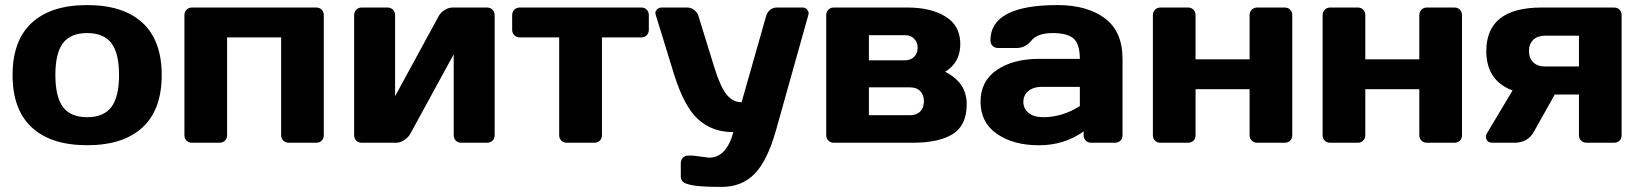

<svg xmlns="http://www.w3.org/2000/svg" viewBox="-20 -565 6499 760"><path d="M106 -60.5Q29.8 -130.9 29.8 -267.8Q29.8 -404.8 106 -474.9Q182.1 -544.9 325 -544.9Q467.8 -544.9 543.9 -474.9Q620.1 -404.8 620.1 -267.8Q620.1 -130.9 543.9 -60.5Q467.8 9.8 325 9.8Q182.1 9.8 106 -60.5ZM229.5 -394.5Q199.2 -355 199.2 -268.1Q199.2 -181.2 229.5 -141.1Q259.8 -101.1 325 -101.1Q390.1 -101.1 420.7 -141.1Q451.2 -181.2 451.2 -268.1Q451.2 -355 420.7 -394.5Q390.1 -434.1 325 -434.1Q259.8 -434.1 229.5 -394.5Z M710 -29.8V-504.9Q710 -518.1 718.5 -526.6Q727.1 -535.2 739.7 -535.2H1231.9Q1245.1 -535.2 1253.4 -526.6Q1261.7 -518.1 1261.7 -504.9V-29.8Q1261.7 -16.6 1253.4 -8.3Q1245.1 0 1231.9 0H1123Q1109.9 0 1101.3 -8.5Q1092.8 -17.1 1092.8 -29.8V-417H878.9V-29.8Q878.9 -16.6 870.4 -8.3Q861.8 0 849.1 0H739.7Q726.6 0 718.3 -8.3Q710 -16.6 710 -29.8Z M1381.8 -29.8V-504.9Q1381.8 -518.1 1390.4 -526.6Q1398.9 -535.2 1411.6 -535.2H1513.7Q1526.9 -535.2 1535.4 -526.6Q1543.9 -518.1 1543.9 -504.9V-184.1L1715.8 -500Q1723.6 -515.1 1739.7 -525.1Q1755.9 -535.2 1771 -535.2H1907.7Q1920.9 -535.2 1929.4 -526.6Q1938 -518.1 1938 -504.9V-29.8Q1938 -16.6 1929.4 -8.3Q1920.9 0 1907.7 0H1805.7Q1792.5 0 1784.2 -8.5Q1775.9 -17.1 1775.9 -29.8V-350.1L1604 -35.2Q1596.2 -21 1580.1 -10.5Q1564 0 1548.8 0H1411.6Q1398.4 0 1390.1 -8.3Q1381.8 -16.6 1381.8 -29.8Z M2007.3 -446.8V-504.9Q2007.3 -518.1 2015.9 -526.6Q2024.4 -535.2 2037.6 -535.2H2518.6Q2531.7 -535.2 2540 -526.6Q2548.3 -518.1 2548.3 -504.9V-446.8Q2548.3 -434.1 2540 -425.5Q2531.7 -417 2518.6 -417H2362.8V-29.8Q2362.8 -17.1 2354.2 -8.5Q2345.7 0 2332.5 0H2223.6Q2210.4 0 2201.9 -8.5Q2193.4 -17.1 2193.4 -29.8V-417H2037.6Q2024.4 -417 2015.9 -425.5Q2007.3 -434.1 2007.3 -446.8Z M2722.7 50.8 2786.6 59.1Q2855.5 59.1 2882.8 -42Q2799.8 -42 2744.1 -92Q2688.5 -142.1 2648.4 -270L2575.7 -505.9Q2574.2 -509.8 2574.2 -514.9Q2574.2 -520 2580.3 -527.3Q2586.4 -534.7 2598.6 -535.2H2700.7Q2714.8 -535.2 2727.8 -525.6Q2740.7 -516.1 2744.6 -502L2808.6 -294.9Q2832.5 -218.8 2857.2 -189.5Q2881.8 -160.2 2915.5 -160.2L3012.7 -502Q3016.6 -516.1 3028.1 -525.6Q3039.6 -535.2 3053.7 -535.2H3156.7Q3168.9 -535.2 3174.8 -527.3Q3180.7 -519.5 3180.7 -514.4Q3180.7 -509.3 3179.7 -505.9L3051.8 -49.8Q3017.6 71.3 2967 123Q2916.5 174.8 2836.9 174.8Q2757.3 174.8 2724.4 168.9Q2691.4 163.1 2683.1 154.5Q2674.8 146 2674.8 134.8V81.1Q2674.8 67.9 2683.1 59.3Q2691.4 50.8 2704.6 50.8Z M3250.5 -29.8V-504.9Q3250.5 -518.1 3259 -526.6Q3267.6 -535.2 3280.3 -535.2H3572.3Q3665.5 -535.2 3723.4 -499Q3781.2 -462.9 3781.2 -390.4Q3781.2 -317.9 3721.2 -280.8Q3806.6 -237.8 3806.6 -153.3Q3806.6 -68.8 3751.5 -34.4Q3696.3 0 3593.3 0H3280.3Q3267.6 0 3259 -8.5Q3250.5 -17.1 3250.5 -29.8ZM3419.4 -108.9H3581.5Q3608.4 -108.9 3622.8 -124Q3637.2 -139.2 3637.2 -164.1Q3637.2 -189 3622.8 -204.1Q3608.4 -219.2 3581.5 -219.2H3419.4ZM3419.4 -326.2H3562.5Q3584.5 -326.2 3598.4 -340.1Q3612.3 -354 3612.3 -376Q3612.3 -397.9 3598.4 -411.9Q3584.5 -425.8 3562.5 -425.8H3419.4Z M4092.8 -332H4254.4Q4254.4 -389.2 4230.5 -411.6Q4206.5 -434.1 4146.7 -434.1Q4086.9 -434.1 4062.7 -404.5Q4038.6 -375 4003.4 -375H3930.7Q3917.5 -375 3908.9 -383.5Q3900.4 -392.1 3900.4 -404.8Q3900.4 -544.9 4166.5 -544.9Q4282.7 -544.9 4353 -492.9Q4423.3 -440.9 4423.3 -332V-29.8Q4423.3 -16.6 4415 -8.3Q4406.7 0 4393.6 0H4299.3Q4286.1 0 4277.8 -8.5Q4269.5 -17.1 4269.5 -29.8V-44.9Q4192.4 10.3 4091.6 10Q3990.7 9.8 3926 -35.2Q3861.3 -80.1 3861.3 -162.1Q3861.3 -244.1 3926 -288.1Q3990.7 -332 4092.8 -332ZM4109.4 -101.1Q4184.6 -101.1 4254.4 -145V-221.2H4104.5Q4070.3 -221.2 4050.5 -204.6Q4030.8 -188 4030.8 -161.6Q4030.8 -135.3 4051.3 -118.2Q4071.8 -101.1 4109.4 -101.1Z M4543.5 -29.8V-504.9Q4543.5 -518.1 4552 -526.6Q4560.5 -535.2 4573.2 -535.2H4682.6Q4695.8 -535.2 4704.1 -526.6Q4712.4 -518.1 4712.4 -504.9V-330.1H4926.3V-504.9Q4926.3 -518.1 4934.8 -526.6Q4943.4 -535.2 4956.5 -535.2H5065.4Q5078.6 -535.2 5086.9 -526.6Q5095.2 -518.1 5095.2 -504.9V-29.8Q5095.2 -16.6 5086.9 -8.3Q5078.6 0 5065.4 0H4956.5Q4943.4 0 4934.8 -8.5Q4926.3 -17.1 4926.3 -29.8V-211.9H4712.4V-29.8Q4712.4 -16.6 4703.9 -8.3Q4695.3 0 4682.6 0H4573.2Q4560.1 0 4551.8 -8.3Q4543.5 -16.6 4543.5 -29.8Z M5215.3 -29.8V-504.9Q5215.3 -518.1 5223.9 -526.6Q5232.4 -535.2 5245.1 -535.2H5354.5Q5367.7 -535.2 5376 -526.6Q5384.3 -518.1 5384.3 -504.9V-330.1H5598.1V-504.9Q5598.1 -518.1 5606.7 -526.6Q5615.2 -535.2 5628.4 -535.2H5737.3Q5750.5 -535.2 5758.8 -526.6Q5767.1 -518.1 5767.1 -504.9V-29.8Q5767.1 -16.6 5758.8 -8.3Q5750.5 0 5737.3 0H5628.4Q5615.2 0 5606.7 -8.5Q5598.1 -17.1 5598.1 -29.8V-211.9H5384.3V-29.8Q5384.3 -16.6 5375.7 -8.3Q5367.2 0 5354.5 0H5245.1Q5231.9 0 5223.6 -8.3Q5215.3 -16.6 5215.3 -29.8Z M5863.3 -362.8Q5863.3 -534.7 6081.1 -535.2H6369.1Q6382.3 -535.2 6390.6 -526.6Q6398.9 -518.1 6398.9 -504.9V-29.8Q6398.9 -16.6 6390.6 -8.3Q6382.3 0 6369.1 0H6260.3Q6247.1 0 6238.5 -8.5Q6230 -17.1 6230 -29.8V-190.9H6134.3L6051.3 -43Q6027.3 0 5975.1 0H5887.2Q5869.1 0 5863.8 -13.2Q5861.8 -17.6 5861.8 -24.7Q5861.8 -31.7 5869.1 -43L5967.3 -207Q5863.3 -245.6 5863.3 -362.8ZM6096.2 -301.8H6230V-423.8H6096.2Q6066.4 -423.8 6049.3 -407.5Q6032.2 -391.1 6032.2 -363Q6032.2 -335 6049.1 -318.4Q6065.9 -301.8 6096.2 -301.8Z"/></svg>

Font: Days One
Style: Regular
Weight: 400
Designer: Alexander Kalachev, Alexey Maslov, Jovanny Lemonad
Foundry: Alexander Kalachev, Alexey Maslov, Jovanny Lemonad
Version: Version 1.002